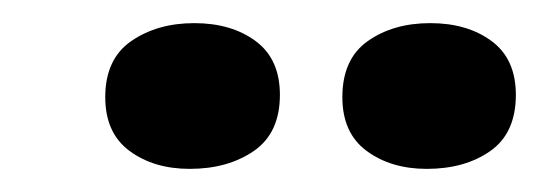

<svg xmlns="http://www.w3.org/2000/svg" viewBox="-20 -744 466 166"><path d="M144 -598Q113 -598 92 -613.5Q71 -629 71 -660Q71 -693 93.5 -708.5Q116 -724 148 -724Q180 -724 201 -708.5Q222 -693 222 -662Q222 -629 199.5 -613.5Q177 -598 144 -598ZM349 -598Q318 -598 297 -613.5Q276 -629 276 -660Q276 -693 298 -708.5Q320 -724 352 -724Q384 -724 405 -708.5Q426 -693 426 -662Q426 -629 404 -613.5Q382 -598 349 -598Z"/></svg>

Font: Sansita Swashed Light
Style: Regular
Weight: 400
Version: Version 1.003